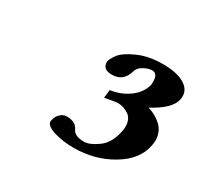

<svg xmlns="http://www.w3.org/2000/svg" viewBox="-84 -794 573 547"><g transform="rotate(30 203.0 -521.0)"><path d="M312 -621.1Q312 -621.1 312 -632.8Q312 -656.7 293.9 -657.2Q281.7 -657.2 266.4 -648.7Q251 -640.1 248 -626Q236.8 -588.9 200.2 -588.9Q170.4 -588.9 169.9 -611.8V-615.2Q172.9 -627.4 184.8 -642.3Q196.8 -657.2 231 -672.6Q265.1 -688 312 -688Q356 -688 380.9 -674.1Q405.8 -660.2 405.8 -636.2Q405.8 -630.4 404.8 -626Q397.9 -591.8 337.9 -560.1Q364.7 -552.2 383.3 -534.2Q401.9 -516.1 401.9 -487.8Q401.9 -482.9 399.9 -471.2Q390.1 -420.4 334.5 -387.2Q278.8 -354 210 -354Q173.8 -354 144.5 -363Q115.2 -372.1 115.2 -387.2Q115.2 -389.2 116.2 -390.1Q118.2 -403.3 127.7 -412.6Q137.2 -421.9 148.9 -421.9Q178.7 -421.9 188 -400.9Q195.8 -383.8 227.1 -383.8Q245.1 -383.8 271.5 -402.8Q297.9 -421.9 306.2 -463.9Q308.1 -469.7 308.1 -480Q308.1 -505.9 291 -516.8Q273.9 -527.8 255.9 -527.8Q249 -527.8 213.9 -521L216.8 -547.9Q252 -552.7 278.6 -572.5Q305.2 -592.3 312 -621.1Z"/></g></svg>

Font: Linux Libertine O
Style: Semibold Italic
Weight: 600
Italic angle: -11.5°
Designer: Philipp H. Poll
Foundry: Philipp H. Poll
Version: Version 5.1.2